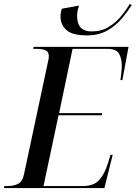

<svg xmlns="http://www.w3.org/2000/svg" viewBox="-44 -951 686 971"><path d="M395 -772Q321 -772 291.5 -799.5Q262 -827 262 -867Q262 -887 269 -907L356 -923Q346 -897 346 -870Q346 -792 419 -792Q468 -792 504.5 -814Q541 -836 567.5 -868Q594 -900 612 -931L622 -925Q603 -895 573.5 -859Q544 -823 500 -797.5Q456 -772 395 -772ZM-24 0 -22 -10H-7Q23 -10 46 -20.5Q69 -31 77 -68L199 -640Q203 -655 203 -666Q203 -690 185.5 -697Q168 -704 141 -704H124L126 -714H606L575 -546H565Q567 -559 569.5 -581Q572 -603 572 -618Q572 -655 558 -679.5Q544 -704 498 -704H323L255 -379H473L471 -368H252L176 -10H373Q431 -10 458 -41Q485 -72 500 -120L515 -168H526L484 0Z"/></svg>

Font: Noto Serif Display SemiCondensed Medium
Style: Italic
Weight: 500
Width: 4
Italic angle: -12°
Designer: Monotype Design Team
Foundry: Monotype Imaging Inc.
Version: Version 2.009